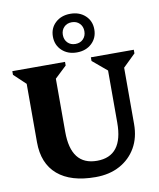

<svg xmlns="http://www.w3.org/2000/svg" viewBox="-103 -1046 943 1141"><g transform="rotate(-10 368.5 -475.0)"><path d="M563 -595 476 -668V-690H735V-668L660 -595V-255Q660 -173 625 -112.5Q590 -52 527.5 -18Q465 16 381 16Q232 16 152.5 -52Q73 -120 73 -249V-601L2 -668V-690H320V-668L249 -601V-280Q249 -78 406 -78Q563 -78 563 -280ZM400 -733Q345 -733 310 -766Q275 -799 275 -850Q275 -901 310 -933.5Q345 -966 400 -966Q455 -966 490 -933.5Q525 -901 525 -850Q525 -799 490 -766Q455 -733 400 -733ZM400 -784Q429 -784 447 -802.5Q465 -821 465 -850Q465 -878 447 -896.5Q429 -915 400 -915Q371 -915 353 -896.5Q335 -878 335 -850Q335 -821 353 -802.5Q371 -784 400 -784Z"/></g></svg>

Font: Platypi
Style: Bold
Weight: 700
Designer: David Sargent
Foundry: Bolt Cutter Type
Version: Version 1.200; ttfautohint (v1.8.4.7-5d5b)